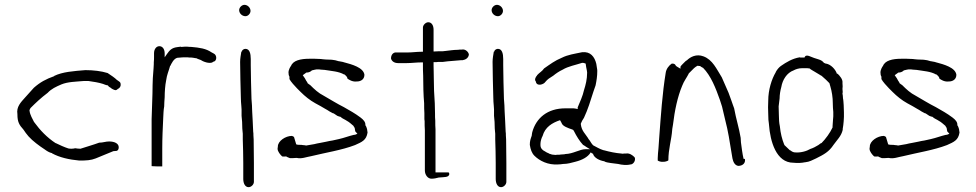

<svg xmlns="http://www.w3.org/2000/svg" viewBox="-20 -696 4038 794"><path d="M52 -223C52 -191 60 -179 77 -160C83 -151 90 -141 98 -132C115 -113 142 -93 165 -78C173 -72 184 -65 194 -63H195V-62C226 -45 265 -36 308 -32C337 -32 356 -33 376 -41C399 -50 426 -62 449 -71H450L462 -72C467 -73 471 -78 471 -87C471 -103 453 -111 431 -111C417 -111 406 -106 390 -106C369 -98 337 -89 313 -81H311C304 -81 298 -82 291 -83C288 -82 281 -81 276 -81C272 -81 268 -81 263 -82C247 -87 225 -97 211 -104H210C175 -127 146 -157 122 -190V-191H121C115 -204 104 -220 102 -239V-241L106 -249C128 -271 149 -291 177 -312C193 -329 211 -337 234 -347C261 -358 293 -358 326 -361H346C367 -358 387 -355 406 -349C413 -346 419 -344 424 -343H426C428 -339 430 -338 434 -335H435C439 -331 451 -323 459 -323C463 -324 465 -326 468 -329H469C475 -332 480 -340 479 -346V-347C479 -358 471 -359 466 -364H465C454 -375 440 -384 425 -394C399 -402 367 -406 333 -406C284 -402 239 -399 204 -382V-381C170 -369 146 -356 120 -333C109 -320 95 -306 84 -293C66 -273 47 -254 52 -224ZM333 -406Z M607 -9C610 -9 618 -8 627 -8H651V-83C651 -125 653 -167 655 -208C656 -225 656 -240 659 -256C659 -267 660 -280 661 -294C661 -316 663 -344 667 -363C670 -387 678 -403 683 -422V-423H684C689 -433 698 -453 713 -457H714C717 -457 721 -458 726 -458C729 -458 734 -459 740 -459H755C761 -458 765 -458 771 -458C775 -458 778 -457 779 -457H780C783 -456 787 -456 792 -455H793C797 -452 803 -451 810 -448L819 -443C828 -439 838 -436 847 -436C856 -436 859 -438 862 -441H864C878 -445 877 -468 865 -474L854 -480C832 -495 806 -499 771 -502C766 -502 762 -502 754 -503C747 -503 738 -503 732 -502H731C729 -502 729 -502 727 -503C723 -502 716 -502 712 -501C690 -498 681 -488 670 -472L661 -459V-475C661 -492 653 -505 639 -505C626 -505 617 -492 617 -476V-461C617 -454 617 -448 616 -438V-431C616 -424 615 -418 615 -413C614 -400 613 -387 612 -373C612 -364 611 -354 611 -344C611 -299 608 -250 607 -203ZM667 -358Z M969 -654C969 -641 981 -629 995 -629C1006 -629 1016 -640 1016 -651C1016 -664 1004 -676 991 -676C980 -676 969 -665 969 -654ZM973 -440C973 -391 975 -342 976 -293C976 -281 977 -269 978 -258L979 -243V-217C981 -201 982 -183 982 -165C983 -158 983 -149 984 -143V-119C985 -87 986 -54 986 -22V44C986 63 994 78 1008 78C1019 78 1030 67 1030 56V-22C1030 -54 1029 -87 1029 -119L1028 -136C1028 -141 1028 -148 1027 -152V-153C1027 -165 1025 -182 1025 -196C1024 -208 1024 -221 1023 -233C1023 -241 1022 -248 1022 -260C1021 -268 1021 -278 1020 -287C1019 -333 1017 -380 1017 -426V-452C1017 -475 1012 -494 995 -494C989 -494 983 -490 981 -486V-484C980 -483 980 -484 978 -482C976 -470 973 -454 973 -440ZM1029 -121Z M1128 -80C1128 -70 1139 -56 1147 -49C1151 -48 1156 -49 1163 -49H1164C1167 -46 1173 -45 1179 -42C1187 -42 1197 -42 1206 -43H1207C1227 -38 1247 -47 1266 -50C1327 -65 1393 -75 1448 -96C1477 -109 1495 -116 1500 -148C1500 -149 1499 -152 1499 -155C1499 -156 1498 -158 1498 -162C1497 -164 1495 -174 1491 -178V-179C1492 -191 1483 -201 1471 -210C1447 -228 1428 -238 1402 -253C1374 -267 1347 -284 1319 -300C1297 -311 1280 -327 1263 -344C1259 -347 1255 -349 1252 -352C1251 -354 1251 -356 1249 -359H1248C1244 -368 1238 -377 1232 -385C1237 -389 1242 -392 1247 -396H1249C1256 -396 1264 -399 1270 -405L1283 -408H1284C1284 -408 1286 -409 1289 -409H1299C1303 -409 1306 -408 1307 -408C1313 -408 1317 -407 1321 -407H1322C1352 -402 1380 -401 1403 -388H1405C1409 -384 1414 -380 1416 -375V-372C1422 -366 1439 -357 1454 -359H1455C1474 -359 1487 -369 1487 -387C1483 -417 1434 -430 1404 -438H1403C1400 -439 1399 -440 1397 -440L1381 -443H1380C1371 -446 1363 -448 1352 -449C1345 -449 1336 -450 1326 -450L1315 -451L1307 -452C1299 -452 1289 -453 1282 -453H1259C1223 -453 1191 -446 1183 -422H1182C1178 -415 1176 -411 1174 -404C1174 -401 1173 -400 1173 -398C1173 -389 1174 -384 1177 -379V-369C1182 -359 1199 -340 1208 -331L1223 -316C1241 -298 1262 -281 1284 -269L1306 -257C1318 -249 1330 -244 1343 -235L1356 -228L1360 -227L1375 -217L1383 -214L1388 -213C1396 -205 1405 -203 1415 -196C1423 -192 1433 -183 1440 -177H1441V-176C1444 -172 1448 -167 1448 -159C1448 -159 1449 -156 1449 -153C1452 -150 1455 -146 1458 -143C1451 -140 1452 -139 1442 -138C1421 -133 1404 -126 1382 -121L1355 -115C1347 -114 1338 -112 1329 -110C1313 -106 1294 -104 1280 -100L1245 -94L1243 -95C1240 -95 1236 -96 1233 -96H1232C1229 -97 1225 -97 1221 -97C1218 -97 1210 -97 1205 -99C1202 -108 1199 -119 1196 -129C1194 -131 1192 -133 1187 -134C1161 -134 1129 -113 1129 -90V-88C1128 -85 1128 -83 1128 -82ZM1375 -217H1376ZM1448 -96Z M1597 -454C1600 -443 1610 -435 1627 -435H1661C1682 -435 1702 -438 1724 -438H1729V-424C1729 -415 1729 -399 1730 -383C1730 -347 1731 -301 1734 -269V-268C1734 -254 1734 -241 1735 -228V-203L1736 -195C1736 -182 1736 -169 1737 -157V9C1737 27 1749 43 1764 43C1774 43 1785 41 1795 38H1796C1818 36 1835 38 1838 25C1838 19 1836 17 1834 17H1781V-161C1780 -173 1780 -182 1780 -197C1779 -205 1779 -216 1779 -227C1779 -241 1778 -256 1778 -269C1777 -281 1776 -300 1775 -320C1775 -336 1774 -353 1774 -370C1774 -392 1773 -412 1773 -423V-439H1778C1783 -439 1787 -439 1793 -440H1812C1838 -444 1860 -444 1886 -447H1893C1906 -449 1918 -457 1919 -471C1917 -482 1904 -494 1890 -491H1889C1883 -491 1878 -491 1874 -490H1873C1856 -490 1839 -487 1820 -485H1819C1818 -485 1815 -484 1810 -484H1794L1773 -483V-573C1773 -591 1765 -604 1751 -604C1741 -604 1729 -593 1729 -582V-482H1724C1702 -482 1686 -479 1665 -479H1614C1604 -477 1597 -468 1597 -454ZM1794 -484Z M2013 -654C2013 -641 2025 -629 2039 -629C2050 -629 2060 -640 2060 -651C2060 -664 2048 -676 2035 -676C2024 -676 2013 -665 2013 -654ZM2017 -440C2017 -391 2019 -342 2020 -293C2020 -281 2021 -269 2022 -258L2023 -243V-217C2025 -201 2026 -183 2026 -165C2027 -158 2027 -149 2028 -143V-119C2029 -87 2030 -54 2030 -22V44C2030 63 2038 78 2052 78C2063 78 2074 67 2074 56V-22C2074 -54 2073 -87 2073 -119L2072 -136C2072 -141 2072 -148 2071 -152V-153C2071 -165 2069 -182 2069 -196C2068 -208 2068 -221 2067 -233C2067 -241 2066 -248 2066 -260C2065 -268 2065 -278 2064 -287C2063 -333 2061 -380 2061 -426V-452C2061 -475 2056 -494 2039 -494C2033 -494 2027 -490 2025 -486V-484C2024 -483 2024 -484 2022 -482C2020 -470 2017 -454 2017 -440ZM2073 -121Z M2171 -97C2174 -78 2179 -63 2190 -52C2211 -31 2246 -13 2288 -16C2295 -16 2302 -17 2309 -18H2310C2327 -18 2344 -23 2359 -27C2387 -34 2411 -46 2423 -66L2428 -62V-61H2432C2436 -43 2460 -32 2479 -29H2480V-28C2492 -22 2517 -21 2536 -18C2551 -14 2573 -12 2587 -16H2588C2596 -16 2606 -26 2606 -38C2606 -41 2606 -43 2604 -46C2596 -54 2583 -64 2568 -61H2560C2558 -60 2554 -60 2550 -61L2532 -63L2514 -66C2503 -68 2487 -72 2476 -75H2475C2459 -80 2445 -89 2433 -95C2427 -101 2423 -108 2418 -116C2416 -118 2412 -123 2411 -126C2401 -142 2385 -155 2382 -182V-185C2385 -193 2389 -200 2395 -209C2411 -243 2422 -279 2434 -317L2443 -343C2447 -363 2450 -380 2450 -403C2450 -412 2447 -420 2446 -432C2439 -461 2422 -484 2387 -480C2354 -473 2329 -470 2303 -457C2274 -445 2256 -431 2230 -413C2222 -401 2211 -396 2201 -385V-384C2195 -378 2189 -366 2196 -359V-358C2200 -337 2229 -347 2235 -357C2245 -369 2252 -373 2268 -383C2279 -392 2292 -401 2307 -408C2330 -422 2360 -427 2387 -436H2392C2394 -436 2399 -434 2402 -433L2404 -419L2407 -404L2408 -396C2408 -368 2402 -345 2395 -323C2390 -299 2378 -274 2369 -252V-245C2364 -246 2357 -248 2352 -248H2318C2244 -248 2197 -208 2181 -149C2180 -146 2180 -141 2179 -136V-135C2174 -121 2171 -113 2171 -97ZM2215 -96V-101C2215 -111 2219 -125 2224 -134C2234 -170 2263 -188 2296 -199C2299 -194 2302 -189 2304 -184C2309 -174 2327 -167 2348 -160L2349 -159H2350C2350 -159 2352 -157 2354 -153C2364 -133 2377 -112 2391 -97C2395 -95 2401 -91 2405 -88L2420 -79H2402C2377 -79 2351 -60 2318 -59L2314 -58L2299 -57L2292 -56H2283C2280 -55 2275 -55 2270 -56C2266 -56 2260 -57 2256 -59C2255 -59 2251 -60 2249 -62C2245 -63 2238 -67 2232 -71C2225 -74 2215 -82 2215 -96ZM2298 -57H2299ZM2387 -480Z M2700 -32C2705 -29 2713 -26 2722 -27H2723C2728 -26 2742 -30 2744 -33C2744 -81 2757 -117 2760 -161V-162L2763 -180C2770 -239 2782 -296 2801 -341C2808 -360 2820 -375 2828 -391V-392L2850 -414C2854 -417 2858 -421 2864 -424H2865C2868 -424 2871 -423 2873 -423H2875C2878 -420 2883 -418 2886 -416H2887C2920 -383 2940 -331 2957 -283L2966 -255C2970 -237 2975 -218 2979 -200C2991 -155 2998 -108 3006 -59L3009 -41C3012 -26 3019 -12 3033 -10C3049 -10 3061 -19 3061 -33C3061 -37 3061 -38 3059 -39H3055C3050 -60 3047 -86 3044 -108V-109L3043 -126C3036 -168 3024 -204 3016 -248C3012 -258 3009 -268 3005 -279L2993 -312C2983 -334 2975 -353 2965 -376C2943 -411 2927 -449 2889 -463C2860 -474 2835 -461 2820 -446H2819C2816 -444 2814 -442 2811 -439L2802 -430C2801 -429 2795 -423 2794 -420V-412C2788 -416 2779 -420 2775 -424C2773 -429 2769 -434 2758 -433C2747 -426 2735 -411 2733 -395C2719 -310 2713 -219 2706 -125L2703 -82C2702 -69 2700 -55 2700 -42ZM2993 -312Z M3157 -223C3157 -206 3158 -193 3160 -182V-181C3165 -111 3190 -23 3261 -23H3262C3279 -21 3294 -22 3309 -25H3310C3329 -27 3339 -34 3355 -41C3387 -57 3408 -68 3427 -97C3442 -118 3459 -133 3465 -159V-163C3467 -173 3468 -184 3469 -195C3469 -201 3470 -208 3470 -213V-231C3470 -241 3469 -251 3469 -261C3468 -272 3468 -282 3466 -290V-291C3466 -298 3465 -303 3464 -309V-310L3465 -315C3465 -317 3464 -324 3464 -328V-329C3465 -335 3465 -342 3464 -351V-353C3466 -368 3453 -382 3444 -391H3441C3435 -410 3415 -430 3396 -433H3394C3392 -435 3388 -435 3386 -437V-438C3377 -448 3369 -449 3354 -454C3334 -459 3313 -476 3307 -458H3290L3287 -459C3257 -454 3232 -439 3209 -423C3201 -417 3194 -409 3188 -398V-397C3171 -369 3157 -324 3157 -280C3156 -262 3156 -244 3157 -223ZM3200 -256C3201 -266 3202 -276 3204 -289C3204 -304 3207 -322 3211 -336C3216 -366 3234 -395 3262 -405C3269 -409 3282 -414 3297 -414H3312C3316 -414 3321 -414 3327 -413H3328C3333 -408 3342 -404 3348 -400L3368 -388C3371 -386 3373 -385 3376 -383H3377C3383 -377 3390 -372 3396 -366L3410 -352L3414 -338C3420 -318 3424 -293 3424 -269V-267C3424 -255 3425 -244 3426 -233V-215C3426 -210 3425 -206 3425 -203C3424 -193 3424 -185 3423 -174V-169C3413 -147 3394 -121 3377 -104H3375C3372 -102 3368 -99 3364 -96L3348 -87C3342 -84 3337 -82 3331 -80C3316 -71 3290 -63 3265 -66C3257 -67 3252 -72 3247 -75H3246C3239 -82 3231 -89 3224 -96V-97L3223 -98C3214 -121 3208 -144 3205 -174C3202 -187 3201 -204 3201 -219C3201 -233 3200 -246 3200 -256ZM3347 -400H3348ZM3355 -40V-41ZM3414 -338V-339ZM3469 -261Z M3576 -80C3576 -70 3587 -56 3595 -49C3599 -48 3604 -49 3611 -49H3612C3615 -46 3621 -45 3627 -42C3635 -42 3645 -42 3654 -43H3655C3675 -38 3695 -47 3714 -50C3775 -65 3841 -75 3896 -96C3925 -109 3943 -116 3948 -148C3948 -149 3947 -152 3947 -155C3947 -156 3946 -158 3946 -162C3945 -164 3943 -174 3939 -178V-179C3940 -191 3931 -201 3919 -210C3895 -228 3876 -238 3850 -253C3822 -267 3795 -284 3767 -300C3745 -311 3728 -327 3711 -344C3707 -347 3703 -349 3700 -352C3699 -354 3699 -356 3697 -359H3696C3692 -368 3686 -377 3680 -385C3685 -389 3690 -392 3695 -396H3697C3704 -396 3712 -399 3718 -405L3731 -408H3732C3732 -408 3734 -409 3737 -409H3747C3751 -409 3754 -408 3755 -408C3761 -408 3765 -407 3769 -407H3770C3800 -402 3828 -401 3851 -388H3853C3857 -384 3862 -380 3864 -375V-372C3870 -366 3887 -357 3902 -359H3903C3922 -359 3935 -369 3935 -387C3931 -417 3882 -430 3852 -438H3851C3848 -439 3847 -440 3845 -440L3829 -443H3828C3819 -446 3811 -448 3800 -449C3793 -449 3784 -450 3774 -450L3763 -451L3755 -452C3747 -452 3737 -453 3730 -453H3707C3671 -453 3639 -446 3631 -422H3630C3626 -415 3624 -411 3622 -404C3622 -401 3621 -400 3621 -398C3621 -389 3622 -384 3625 -379V-369C3630 -359 3647 -340 3656 -331L3671 -316C3689 -298 3710 -281 3732 -269L3754 -257C3766 -249 3778 -244 3791 -235L3804 -228L3808 -227L3823 -217L3831 -214L3836 -213C3844 -205 3853 -203 3863 -196C3871 -192 3881 -183 3888 -177H3889V-176C3892 -172 3896 -167 3896 -159C3896 -159 3897 -156 3897 -153C3900 -150 3903 -146 3906 -143C3899 -140 3900 -139 3890 -138C3869 -133 3852 -126 3830 -121L3803 -115C3795 -114 3786 -112 3777 -110C3761 -106 3742 -104 3728 -100L3693 -94L3691 -95C3688 -95 3684 -96 3681 -96H3680C3677 -97 3673 -97 3669 -97C3666 -97 3658 -97 3653 -99C3650 -108 3647 -119 3644 -129C3642 -131 3640 -133 3635 -134C3609 -134 3577 -113 3577 -90V-88C3576 -85 3576 -83 3576 -82ZM3823 -217H3824ZM3896 -96Z"/></svg>

Font: Scribbler
Style: Lt
Weight: 300
Designer: Mew Too
Foundry: Cannot Into Space Fonts
Version: Version 1.001